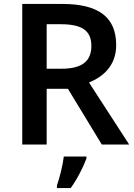

<svg xmlns="http://www.w3.org/2000/svg" viewBox="-20 -734 683 975"><path d="M296 -714H93V0H217V-283H325L497 0H636L432 -315C503 -344 570 -400 570 -505C570 -645 483 -714 296 -714ZM288 -611C394 -611 444 -580 444 -501C444 -425 399 -385 292 -385H217V-611ZM419 71V61H304C299 104 282 172 269 208V221H339C374 173 404 111 419 71Z"/></svg>

Font: Noto Sans Kayah Li SemiBold
Style: Regular
Weight: 600
Designer: Monotype Design Team, Sérgio Martins
Foundry: Monotype Imaging Inc.
Version: Version 2.002